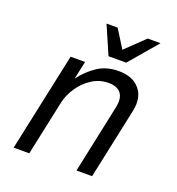

<svg xmlns="http://www.w3.org/2000/svg" viewBox="-134 -850 885 959"><g transform="rotate(20 309.0 -370.5)"><path d="M45 0 157 -524H234L213 -428Q250 -477 297 -508Q344 -539 409 -539Q483 -539 520.5 -494.5Q558 -450 542 -376L462 0H379L456 -363Q467 -413 447.5 -439.5Q428 -466 381 -466Q333 -466 293 -440Q253 -414 226.5 -374.5Q200 -335 191 -295L128 0ZM556 -741 428 -591H334L269 -741H328L388 -645L488 -741Z"/></g></svg>

Font: Fragment Mono SC
Style: Italic
Weight: 400
Italic angle: -12°
Monospace: yes
Designer: Wei Huang based on Nimbus Sans by URW Studio, based on Helvetica by Max Miedinger.
Foundry: Wei Huang
Version: Version 1.012; ttfautohint (v1.8.4.7-5d5b)